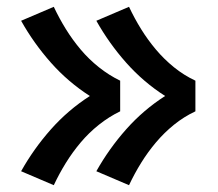

<svg xmlns="http://www.w3.org/2000/svg" viewBox="-20 -622 640 564"><path d="M359 -78 263 -119Q300 -185 350.5 -242Q401 -299 465 -340Q401 -381 350.5 -438Q300 -495 263 -561L359 -602Q375 -568 394.5 -536.5Q414 -505 438 -476.5Q462 -448 491 -424.5Q520 -401 554 -385V-295Q520 -279 491 -255.5Q462 -232 438 -203.5Q414 -175 394.5 -143.5Q375 -112 359 -78ZM138 -78 42 -119Q79 -185 129.5 -242Q180 -299 244 -340Q180 -381 129.5 -438Q79 -495 42 -561L138 -602Q154 -568 173.5 -536.5Q193 -505 217 -476.5Q241 -448 270.5 -424.5Q300 -401 333 -385V-295Q300 -279 270.5 -255.5Q241 -232 217 -203.5Q193 -175 173.5 -143.5Q154 -112 138 -78Z"/></svg>

Font: Iosevka SS04 XBd Ex
Style: Regular
Weight: 800
Width: 7
Monospace: yes
Designer: Belleve Invis
Foundry: Belleve Invis
Version: Version 19.0.0; ttfautohint (v1.8.4)